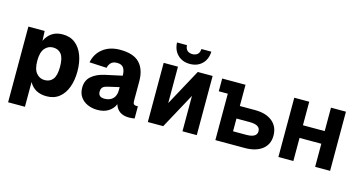

<svg xmlns="http://www.w3.org/2000/svg" viewBox="-89 -1139 3177 1686"><g transform="rotate(15 1500.0 -295.5)"><path d="M48 150V-538H196L200 -449Q222 -497 261.5 -523.5Q301 -550 359 -550Q427 -550 473 -513.5Q519 -477 542.5 -413.5Q566 -350 566 -269Q566 -188 542.5 -124.5Q519 -61 473 -24.5Q427 12 359 12Q249 12 201 -75V150ZM306 -121Q355 -121 381.5 -155.5Q408 -190 408 -269Q408 -348 381.5 -382.5Q355 -417 306 -417Q261 -417 231 -381.5Q201 -346 201 -269Q201 -192 231 -156.5Q261 -121 306 -121Z M822 12Q773 12 732 -6Q691 -24 667 -58.5Q643 -93 643 -142Q643 -209 687.5 -247.5Q732 -286 804 -302L960 -336Q960 -381 943 -406.5Q926 -432 884 -432Q847 -432 828.5 -412.5Q810 -393 805 -366L648 -374Q663 -454 725 -502Q787 -550 880 -550Q1003 -550 1058 -491.5Q1113 -433 1113 -326V-148Q1113 -127 1120 -119Q1127 -111 1140 -111H1158V0Q1152 1 1137.5 3Q1123 5 1108 5Q1055 5 1023 -18Q991 -41 979 -82Q963 -41 922.5 -14.5Q882 12 822 12ZM856 -99Q905 -99 932.5 -126.5Q960 -154 960 -205V-232L856 -208Q825 -201 812.5 -187.5Q800 -174 800 -148Q800 -99 856 -99Z M1278 0V-538H1408V-207L1588 -538H1723V0H1593V-322L1418 0ZM1501 -588Q1434 -588 1391 -629.5Q1348 -671 1345 -741H1435Q1438 -705 1456.5 -691Q1475 -677 1501 -677Q1527 -677 1545.5 -691Q1564 -705 1567 -741H1657Q1654 -671 1611.5 -629.5Q1569 -588 1501 -588Z M1892 0V-422H1810V-538H2022V-345H2160Q2260 -345 2317.5 -298.5Q2375 -252 2375 -169Q2375 -90 2317.5 -45Q2260 0 2160 0ZM2022 -115H2142Q2238 -115 2238 -173Q2238 -231 2142 -231H2022Z M2465 0V-539H2601V-325H2799V-538H2935V0H2799V-210H2601V0Z"/></g></svg>

Font: Geist Mono ExtraBold
Style: Regular
Weight: 800
Monospace: yes
Designer: Basement.studio, Andrés Briganti, Mateo Zaragoza
Foundry: Basement.studio, Vercel, Andrés Briganti, Guido Ferreyra, Mateo Zaragoza
Version: Version 1.500; ttfautohint (v1.8.4.7-5d5b)